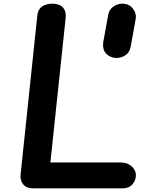

<svg xmlns="http://www.w3.org/2000/svg" viewBox="-20 -1024 836 1044"><path d="M158.5 0Q123.5 0 106 -21.8Q88.5 -43.5 92 -75.5L183 -940.5Q186.5 -973.5 209 -988.8Q231.5 -1004 265 -1004Q284.5 -1004 302.2 -997Q320 -990 330 -972.2Q340 -954.5 336.5 -922L254 -140.5H637Q672 -140.5 695.5 -119.8Q719 -99 719 -71.5Q719 -43.5 700.2 -21.8Q681.5 0 647.5 0ZM606 -709Q574.5 -713 555.8 -733.8Q537 -754.5 541 -792.5L568 -941Q572.5 -971.5 596 -987.8Q619.5 -1004 644.5 -1004Q682.5 -1004 703 -976.8Q723.5 -949.5 717.5 -918.5L690.5 -770Q684.5 -737 659 -721.8Q633.5 -706.5 606 -709Z"/></svg>

Font: Edu NSW ACT Hand Pre
Style: Regular
Weight: 400
Designer: Tina and Corey Anderson, Eben Sorkin, Mirko Velimirovic
Foundry: Sorkin Type Co.
Version: Version 2.000